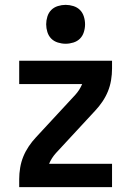

<svg xmlns="http://www.w3.org/2000/svg" viewBox="-20 -770 540 790"><path d="M59 0V-33Q59 -56 63 -80Q67 -104 76 -126Q85 -148 98.5 -168Q112 -188 128 -205L290 -380Q299 -390 306 -401Q313 -412 318 -424H59V-520H441V-488Q441 -464 437 -440Q433 -416 424 -394Q415 -372 401.5 -352Q388 -332 372 -315L210 -140Q201 -130 194 -119Q187 -108 182 -96H441V0ZM250 -590Q234 -590 218 -595Q202 -600 191 -611Q180 -622 175 -638Q170 -654 170 -670Q170 -686 175 -702Q180 -718 191 -729Q202 -740 218 -745Q234 -750 250 -750Q266 -750 282 -745Q298 -740 309 -729Q320 -718 325 -702Q330 -686 330 -670Q330 -654 325 -638Q320 -622 309 -611Q298 -600 282 -595Q266 -590 250 -590Z"/></svg>

Font: Iosevka Term Curly
Style: Bold
Weight: 700
Designer: Belleve Invis
Foundry: Belleve Invis
Version: Version 32.3.0